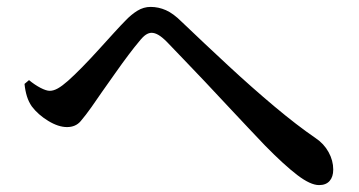

<svg xmlns="http://www.w3.org/2000/svg" viewBox="-20 -619 1040 556"><path d="M51 -376 64 -387Q81 -373 97.5 -364.5Q114 -356 124 -356Q135 -356 147.5 -363Q160 -370 177 -385Q195 -401 218.5 -425Q242 -449 266 -475.5Q290 -502 310.5 -524.5Q331 -547 343 -559Q360 -577 378 -588Q396 -599 416 -599Q439 -599 460.5 -589.5Q482 -580 506 -556Q573 -492 641.5 -428.5Q710 -365 775 -310.5Q840 -256 894 -219Q918 -203 931.5 -178.5Q945 -154 945 -128Q945 -107 934.5 -95Q924 -83 904 -83Q879 -83 841 -112Q803 -141 748 -197Q730 -216 701.5 -246Q673 -276 640 -311.5Q607 -347 573.5 -382.5Q540 -418 511 -448Q482 -478 463 -498Q449 -512 438.5 -518Q428 -524 419 -524Q411 -524 402.5 -518.5Q394 -513 383 -499Q371 -485 352.5 -460.5Q334 -436 314 -407.5Q294 -379 275.5 -353Q257 -327 245 -309Q228 -285 213.5 -268Q199 -251 174 -251Q149 -251 119.5 -269Q90 -287 72 -311Q63 -324 58 -340Q53 -356 51 -376Z"/></svg>

Font: Early Summer Mincho SemiBold
Style: Regular
Weight: 600
Designer: GuiWonder
Version: Version 1.002